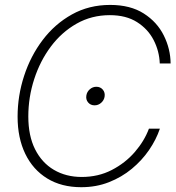

<svg xmlns="http://www.w3.org/2000/svg" viewBox="-20 -758 721 788"><path d="M313.5 10.3Q232.4 10.3 173.8 -25.6Q115.2 -61.5 83.7 -126.7Q52.2 -191.9 52.2 -279.3Q52.2 -364.7 78.9 -446.5Q105.5 -528.3 155.3 -594Q205.1 -659.7 275.1 -698.7Q345.2 -737.8 432.1 -737.8Q515.1 -737.8 570.1 -702.6Q625 -667.5 652.3 -612.3Q679.7 -557.1 680.2 -497.6H635.7Q633.8 -548.3 610.6 -593.5Q587.4 -638.7 542.5 -667.2Q497.6 -695.8 430.7 -695.8Q356 -695.8 294.4 -660.9Q232.9 -626 188.7 -566.9Q144.5 -507.8 120.4 -433.3Q96.2 -358.9 96.2 -279.8Q96.2 -200.7 124 -145.3Q151.9 -89.8 201.4 -60.8Q251 -31.7 315.4 -31.7Q383.3 -31.7 438.7 -60.3Q494.1 -88.9 533.2 -134Q572.3 -179.2 591.3 -230H636.2Q621.1 -185.1 591.8 -142.3Q562.5 -99.6 521 -65.2Q479.5 -30.8 427.2 -10.3Q375 10.3 313.5 10.3ZM368.2 -325.7Q351.6 -325.7 341.6 -337.6Q331.5 -349.6 334.5 -366.7Q336.9 -381.3 348.6 -391.6Q360.4 -401.9 375.5 -401.9Q392.1 -401.9 402.1 -389.9Q412.1 -377.9 409.2 -360.8Q406.7 -346.2 395 -335.9Q383.3 -325.7 368.2 -325.7Z"/></svg>

Font: Inter Display ExtraLight
Style: Italic
Weight: 200
Italic angle: -9.39999°
Designer: Rasmus Andersson
Foundry: rsms
Version: Version 4.000;git-a52131595